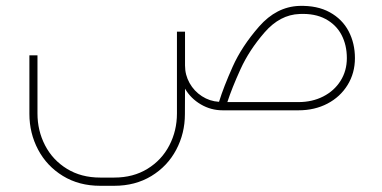

<svg xmlns="http://www.w3.org/2000/svg" viewBox="-20 -370 1282 644"><path d="M1170.5 -175.1Q1170.5 -224.7 1149.4 -265.2Q1128.2 -305.6 1086.2 -328.8Q1044.1 -352 983.5 -350.2Q907.2 -347.4 849 -281Q790.9 -214.6 760.3 -146.1Q729.8 -77.7 715.1 -29.9Q715.1 -29 714.6 -28.5Q683.4 -30.3 657.2 -47.3Q631 -64.3 615.8 -91.5Q600.6 -118.6 600.6 -150.3V-263.8H573.5V10.6Q573.5 68.5 548 117.6Q522.5 166.8 474.7 196.2Q426.9 225.6 363.1 225.6H316.2Q252.3 225.6 204.5 196.2Q156.7 166.8 131.2 117.6Q105.7 68.5 105.7 10.6V-184.3H78.6V11.9Q78.6 76.7 107.8 131.9Q136.9 187 190.9 220.1Q244.9 253.2 316.2 253.2H363.1Q433.8 253.2 487.8 220.4Q541.8 187.5 571 132.4Q600.2 77.2 600.2 12.9L600.6 -72.6Q619.9 -39.5 653.7 -19.8Q687.5 0 727 0H981.2Q1035.4 0 1078.4 -22.5Q1121.3 -45 1145.9 -85Q1170.5 -125 1170.5 -175.1ZM984.8 -323.1Q1036.3 -325.4 1071.9 -306.3Q1107.5 -287.2 1125.5 -253Q1143.4 -218.8 1143.4 -175.1Q1143.4 -132.4 1122.2 -98.8Q1101.1 -65.3 1064.1 -46.4Q1027.1 -27.6 981.2 -27.6H742.6Q757.8 -74.4 786.8 -138.1Q815.7 -201.7 867.4 -261.3Q919.1 -320.8 984.8 -323.1Z"/></svg>

Font: Arad-FD-VF Thin
Style: Regular
Weight: 100
Designer: Mohammad Darvishi
Version: Version 1.010;September 21, 2024;FontCreator 15.0.0.2992 64-